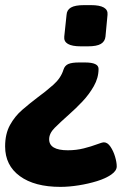

<svg xmlns="http://www.w3.org/2000/svg" viewBox="-56 -545 501 750"><path d="M276 -301Q329 -301 329 -276Q329 -241 310.5 -208.5Q292 -176 266 -148.5Q240 -121 216 -100Q179 -67 157.5 -45.5Q136 -24 136 -1Q136 42 209 42Q242 42 271.5 34.5Q301 27 322 19Q343 11 350 11Q364 11 375.5 28Q387 45 393.5 67Q400 89 400 105Q400 122 378.5 137Q357 152 323 162.5Q289 173 251 179Q213 185 180 185Q79 185 21.5 143Q-36 101 -36 27Q-36 -22 -17 -56.5Q2 -91 31 -116Q60 -141 89 -163Q122 -187 152 -213.5Q182 -240 192 -273Q197 -289 211 -295Q225 -301 253 -301ZM299 -525Q368 -525 364 -487L356 -402Q354 -383 338 -373.5Q322 -364 287 -364H260Q191 -364 195 -402L204 -487Q205 -506 221 -515.5Q237 -525 273 -525Z"/></svg>

Font: Asap Semi Expanded Semi Expanded ExtraBold
Style: Italic
Weight: 800
Width: 6
Italic angle: -6°
Designer: Pablo Cosgaya
Foundry: Omnibus-Type
Version: Version 3.001; ttfautohint (v1.8.4.7-5d5b)